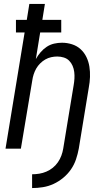

<svg xmlns="http://www.w3.org/2000/svg" viewBox="-20 -755 540 975"><path d="M143 200V130Q161 130 179.5 127Q198 124 215.5 116.5Q233 109 248 97Q263 85 274 69Q285 53 291.5 35.5Q298 18 301 0Q314 -81 327.5 -161.5Q341 -242 354 -322Q357 -339 358 -356Q359 -373 357 -389.5Q355 -406 348.5 -421Q342 -436 331 -447Q320 -458 304 -463Q288 -468 271 -468Q255 -468 239.5 -464.5Q224 -461 210 -453Q196 -445 184 -433Q172 -421 164 -407Q156 -393 151 -377.5Q146 -362 144 -347L86 0H8L105 -590H61V-654H116L129 -735H208L195 -654H291V-590H184L162 -455Q172 -473 186 -489.5Q200 -506 217.5 -517.5Q235 -529 255 -533.5Q275 -538 295 -538Q321 -538 346 -530Q371 -522 389.5 -505Q408 -488 419 -465Q430 -442 434 -416.5Q438 -391 437 -364Q436 -337 431 -311L380 0Q375 27 366 54Q357 81 340.5 105Q324 129 301 148Q278 167 252 179Q226 191 198 195.5Q170 200 143 200Z"/></svg>

Font: Iosevka Curly Oblique
Style: Regular
Weight: 400
Italic angle: -9°
Monospace: yes
Designer: Belleve Invis
Foundry: Belleve Invis
Version: Version 11.1.0; ttfautohint (v1.8.3)